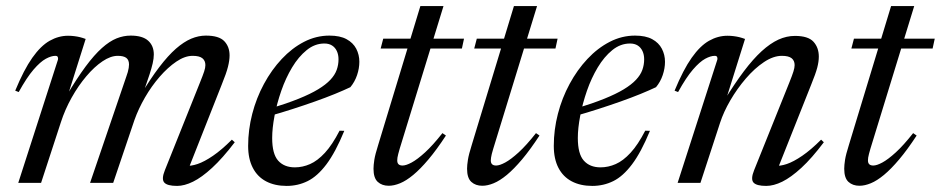

<svg xmlns="http://www.w3.org/2000/svg" viewBox="-20 -601 3092 631"><path d="M597 -40 591.5 -56.5Q607 -54.5 629.2 -62Q651.5 -69.5 680 -89Q708.5 -108.5 742 -142L751.5 -133.5Q711.5 -81 677.2 -49.5Q643 -18 614.5 -4Q586 10 562 10Q529.5 10 519.8 -1.2Q510 -12.5 522 -42L637.5 -330.5Q647 -354 651 -366.2Q655 -378.5 655 -387Q655 -401.5 645.2 -409.5Q635.5 -417.5 613 -417.5Q587.5 -417.5 559.5 -398.5Q531.5 -379.5 504.8 -348.8Q478 -318 456.5 -280.8Q435 -243.5 422 -207L352 0H276L395 -349Q398 -357 400 -364.2Q402 -371.5 403 -377.8Q404 -384 404 -389Q404 -404 395 -410.8Q386 -417.5 367 -417.5Q343.5 -417.5 316.8 -399.5Q290 -381.5 263.8 -350.5Q237.5 -319.5 215.5 -280.2Q193.5 -241 180 -199L115 0H40L170.5 -405Q171.5 -410 169.8 -413.8Q168 -417.5 162 -417.5Q148.5 -417.5 130.5 -407.8Q112.5 -398 90.2 -372.2Q68 -346.5 41.5 -298.5L30 -303Q58.5 -372 86.2 -411.2Q114 -450.5 143.2 -467Q172.5 -483.5 203.5 -483.5Q214.5 -483.5 224.2 -482.2Q234 -481 243 -478.8Q252 -476.5 261.5 -473L202 -284.5H197.5Q232.5 -343.5 261.2 -382.2Q290 -421 315 -443.2Q340 -465.5 363 -474.8Q386 -484 409.5 -484Q448.5 -484 467 -467.2Q485.5 -450.5 485.5 -422Q485.5 -409 481.8 -392.8Q478 -376.5 471.5 -356.5L448 -287.5H441.5Q474.5 -342.5 503.5 -380.5Q532.5 -418.5 558.2 -441Q584 -463.5 608.2 -473.8Q632.5 -484 656.5 -484Q699.5 -484 717 -465.8Q734.5 -447.5 734.5 -419Q734.5 -402.5 729.2 -381.5Q724 -360.5 708.5 -322.5Z M1046 -458Q1014.5 -458 987.8 -436.2Q961 -414.5 940 -379.5Q919 -344.5 904.5 -302.8Q890 -261 882.2 -220.2Q874.5 -179.5 874.5 -147.5Q874.5 -95 894.2 -73Q914 -51 949 -51Q974.5 -51 999 -61.8Q1023.5 -72.5 1047.8 -98.8Q1072 -125 1096 -171.5L1111.5 -171Q1082.5 -100.5 1052.8 -61Q1023 -21.5 991 -5.8Q959 10 922 10Q883 10 854.5 -5Q826 -20 810.8 -49.5Q795.5 -79 795.5 -121.5Q795.5 -174.5 809 -226.8Q822.5 -279 847.5 -325.2Q872.5 -371.5 906 -407.2Q939.5 -443 979.2 -463.5Q1019 -484 1062.5 -484Q1097.5 -484 1119 -472.2Q1140.5 -460.5 1150.8 -440.8Q1161 -421 1161 -398Q1161 -376.5 1153.5 -354.2Q1146 -332 1131.5 -314.5Q1110.5 -304.5 1080.5 -292.2Q1050.5 -280 1015.2 -267.5Q980 -255 942 -242.8Q904 -230.5 866.5 -220L869 -244.5Q923 -261 961.5 -276.5Q1000 -292 1025.5 -307.5Q1051 -323 1065.8 -338.8Q1080.5 -354.5 1086.5 -371.2Q1092.5 -388 1092.5 -406Q1092.5 -421.5 1087 -433.2Q1081.5 -445 1071.2 -451.5Q1061 -458 1046 -458Z M1231 -441.5 1239.5 -474H1505L1498 -441.5ZM1293.5 -112Q1290.5 -102 1288.8 -95Q1287 -88 1286.2 -83Q1285.5 -78 1285.5 -74Q1285.5 -65 1290 -61Q1294.5 -57 1303 -57Q1314.5 -57 1333 -67Q1351.5 -77 1377 -100.2Q1402.5 -123.5 1434 -163.5L1445.5 -155.5Q1415 -109 1388.2 -77.2Q1361.5 -45.5 1338.2 -26.2Q1315 -7 1295 1.2Q1275 9.5 1257.5 9.5Q1235.5 9.5 1221.5 -3.2Q1207.5 -16 1207.5 -46.5Q1207.5 -58 1210.2 -75.8Q1213 -93.5 1223 -125L1361.5 -581H1437.5Z M1538.5 -441.5 1547 -474H1812.5L1805.5 -441.5ZM1601 -112Q1598 -102 1596.2 -95Q1594.5 -88 1593.8 -83Q1593 -78 1593 -74Q1593 -65 1597.5 -61Q1602 -57 1610.5 -57Q1622 -57 1640.5 -67Q1659 -77 1684.5 -100.2Q1710 -123.5 1741.5 -163.5L1753 -155.5Q1722.5 -109 1695.8 -77.2Q1669 -45.5 1645.8 -26.2Q1622.5 -7 1602.5 1.2Q1582.5 9.5 1565 9.5Q1543 9.5 1529 -3.2Q1515 -16 1515 -46.5Q1515 -58 1517.8 -75.8Q1520.5 -93.5 1530.5 -125L1669 -581H1745Z M2050.5 -458Q2019 -458 1992.2 -436.2Q1965.5 -414.5 1944.5 -379.5Q1923.5 -344.5 1909 -302.8Q1894.5 -261 1886.8 -220.2Q1879 -179.5 1879 -147.5Q1879 -95 1898.8 -73Q1918.5 -51 1953.5 -51Q1979 -51 2003.5 -61.8Q2028 -72.5 2052.2 -98.8Q2076.5 -125 2100.5 -171.5L2116 -171Q2087 -100.5 2057.2 -61Q2027.5 -21.5 1995.5 -5.8Q1963.5 10 1926.5 10Q1887.5 10 1859 -5Q1830.5 -20 1815.2 -49.5Q1800 -79 1800 -121.5Q1800 -174.5 1813.5 -226.8Q1827 -279 1852 -325.2Q1877 -371.5 1910.5 -407.2Q1944 -443 1983.8 -463.5Q2023.5 -484 2067 -484Q2102 -484 2123.5 -472.2Q2145 -460.5 2155.2 -440.8Q2165.5 -421 2165.5 -398Q2165.5 -376.5 2158 -354.2Q2150.5 -332 2136 -314.5Q2115 -304.5 2085 -292.2Q2055 -280 2019.8 -267.5Q1984.5 -255 1946.5 -242.8Q1908.5 -230.5 1871 -220L1873.5 -244.5Q1927.5 -261 1966 -276.5Q2004.5 -292 2030 -307.5Q2055.5 -323 2070.2 -338.8Q2085 -354.5 2091 -371.2Q2097 -388 2097 -406Q2097 -421.5 2091.5 -433.2Q2086 -445 2075.8 -451.5Q2065.5 -458 2050.5 -458Z M2208.5 -298.5 2197 -303Q2225.5 -372 2253.2 -411.2Q2281 -450.5 2310.2 -467Q2339.5 -483.5 2370.5 -483.5Q2381.5 -483.5 2391.2 -482.2Q2401 -481 2410 -478.8Q2419 -476.5 2428.5 -473L2364.5 -269H2359Q2394 -326 2424.5 -366.5Q2455 -407 2483.2 -432.8Q2511.5 -458.5 2538.2 -470.8Q2565 -483 2592.5 -483Q2636 -483 2653.5 -463.8Q2671 -444.5 2671 -415Q2671 -398.5 2665.8 -378.5Q2660.5 -358.5 2646 -323L2533.5 -40L2527.5 -56.5Q2543.5 -54.5 2565.8 -62Q2588 -69.5 2616.5 -89Q2645 -108.5 2678.5 -142L2687.5 -133.5Q2648 -81 2613.8 -49.5Q2579.5 -18 2551 -4Q2522.5 10 2498 10Q2466 10 2456.2 -1.2Q2446.5 -12.5 2458.5 -42L2574 -329.5Q2583.5 -353 2587.5 -365.8Q2591.5 -378.5 2591.5 -387Q2591.5 -401.5 2581.8 -409.5Q2572 -417.5 2549.5 -417.5Q2521.5 -417.5 2490.8 -397Q2460 -376.5 2431.2 -343Q2402.5 -309.5 2380.2 -271.2Q2358 -233 2346.5 -197.5L2282 0H2207L2337.5 -405Q2338.5 -410 2336.8 -413.8Q2335 -417.5 2329 -417.5Q2315.5 -417.5 2297.5 -407.8Q2279.5 -398 2257.2 -372.2Q2235 -346.5 2208.5 -298.5Z M2778 -441.5 2786.5 -474H3052L3045 -441.5ZM2840.5 -112Q2837.5 -102 2835.8 -95Q2834 -88 2833.2 -83Q2832.5 -78 2832.5 -74Q2832.5 -65 2837 -61Q2841.5 -57 2850 -57Q2861.5 -57 2880 -67Q2898.5 -77 2924 -100.2Q2949.5 -123.5 2981 -163.5L2992.5 -155.5Q2962 -109 2935.2 -77.2Q2908.5 -45.5 2885.2 -26.2Q2862 -7 2842 1.2Q2822 9.5 2804.5 9.5Q2782.5 9.5 2768.5 -3.2Q2754.5 -16 2754.5 -46.5Q2754.5 -58 2757.2 -75.8Q2760 -93.5 2770 -125L2908.5 -581H2984.5Z"/></svg>

Font: Newsreader 48pt
Style: Italic
Weight: 400
Italic angle: -17°
Version: Version 1.003